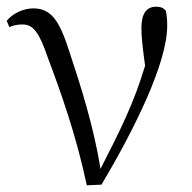

<svg xmlns="http://www.w3.org/2000/svg" viewBox="-20 -546 573 573"><path d="M239 7 283 5C382 -162 479 -358 479 -469C479 -486 478 -499 475 -514C468 -522 460 -526 446 -526C417 -526 402 -505 402 -462C402 -436 406 -401 413 -350C379 -236 338 -156 280 -42C260 -166 222 -287 187 -392C157 -486 132 -521 79 -521C51 -521 19 -507 0 -484L8 -465C18 -470 31 -473 47 -473C78 -473 96 -452 122 -376C163 -267 208 -140 239 7Z"/></svg>

Font: Noto Serif TC Light
Style: Regular
Weight: 300
Designer: Ryoko NISHIZUKA 西塚涼子 (kana & ideographs); Frank Grießhammer (Latin, Greek & Cyrillic); Wenlong ZHANG 张文龙 (bopomofo); San
Foundry: Adobe
Version: Version 2.001;hotconv 1.1.0;makeotfexe 2.6.0